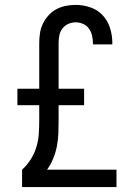

<svg xmlns="http://www.w3.org/2000/svg" viewBox="-20 -763 565 783"><path d="M455 0H70V-71Q90 -89 105 -112.5Q120 -136 128 -162Q136 -188 138 -215.5Q140 -243 140 -270V-334H51V-401H140V-587Q140 -607 143 -627.5Q146 -648 155 -666.5Q164 -685 178 -700.5Q192 -716 210 -725.5Q228 -735 248 -739Q268 -743 289 -743Q319 -743 348.5 -733Q378 -723 398.5 -701Q419 -679 428.5 -649.5Q438 -620 438 -590V-582H359V-586Q359 -602 355.5 -617.5Q352 -633 343 -646Q334 -659 319 -665.5Q304 -672 289 -672Q273 -672 258.5 -665.5Q244 -659 234.5 -646.5Q225 -634 222 -618.5Q219 -603 219 -587V-401H323V-334H219V-270Q219 -244 218 -218Q217 -192 212 -166.5Q207 -141 197 -116.5Q187 -92 172 -71H455Z"/></svg>

Font: Iosevka Pride
Style: Regular
Weight: 400
Monospace: yes
Designer: Belleve Invis
Foundry: Belleve Invis
Version: Version 30.3.1; ttfautohint (v1.8.4)